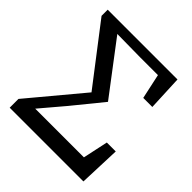

<svg xmlns="http://www.w3.org/2000/svg" viewBox="-183 -799 928 928"><g transform="rotate(45 281.0 -335.0)"><path d="M26 0V-60L274 -357V-305L26 -628V-670H503L511 -490H449L411 -666L466 -618H301L136 -620V-601L119 -650L342 -356L219 -205L92 -55L104 -110V-84H492L438 -31L477 -213H538L530 0Z"/></g></svg>

Font: Source Serif 4 18pt
Style: Regular
Weight: 400
Designer: Frank Grießhammer
Foundry: Adobe Systems Incorporated
Version: Version 4.004;hotconv 1.0.116;makeotfexe 2.5.65601